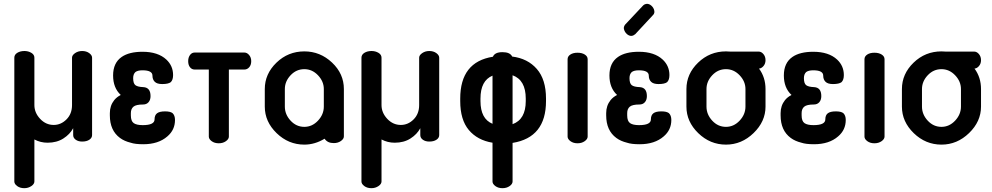

<svg xmlns="http://www.w3.org/2000/svg" viewBox="-20 -750 5192 1005"><path d="M410 -483Q432 -483 447 -472Q462 -461 462 -448V-43Q462 -28 447.5 -18.5Q433 -9 410 -9Q390 -9 376.5 -18.5Q363 -28 363 -43V-79Q346 -47 311.5 -25Q277 -3 229 -3Q192 -3 160 -20V200Q160 213 144 224Q128 235 107 235Q85 235 70 224Q55 213 55 200V-200V-385V-448Q55 -464 70.5 -473.5Q86 -483 108 -483Q128 -483 144 -473.5Q160 -464 160 -448V-385V-200Q160 -160 190 -128Q220 -96 261 -96Q299 -96 328 -125Q357 -154 357 -200V-448Q357 -461 373 -472Q389 -483 410 -483Z M883 -158Q896 -146 896 -122Q896 -70 856 -36Q809 5 730 5Q687 5 664 -3Q631 -11 608 -28Q555 -67 555 -146V-158Q555 -197 578 -226Q591 -242 612 -253Q572 -290 572 -355Q572 -421 617 -452Q656 -479 726 -479Q807 -479 851 -438Q886 -405 886 -357Q886 -332 874 -320Q861 -310 829 -310Q802 -310 790 -322Q778 -334 778 -354Q778 -382 726 -382Q701 -382 689 -373Q677 -362 677 -341Q677 -313 689 -304Q701 -295 730 -294Q768 -292 768 -247Q768 -227 757.5 -215Q747 -203 729 -203Q692 -203 678.5 -191.5Q665 -180 665 -158V-146Q665 -116 680 -105.5Q695 -95 727 -95Q789 -95 789 -125Q789 -147 802 -157Q815 -167 844 -167Q871 -167 883 -158Z M999 -475H1259Q1273 -475 1284 -462Q1295 -449 1295 -430Q1295 -410 1284.5 -398Q1274 -386 1259 -386H1178V-35Q1178 -22 1162.5 -11Q1147 0 1125 0Q1103 0 1088 -11Q1073 -22 1073 -35V-386H999Q984 -386 974.5 -398Q965 -410 965 -430Q965 -449 974.5 -462Q984 -475 999 -475Z M1573 -481Q1656 -481 1718 -422.5Q1780 -364 1780 -284V-241V-192V-36Q1780 -23 1764.5 -12Q1749 -1 1727 -1Q1694 -1 1679 -24Q1628 7 1573 7Q1490 7 1428 -53Q1366 -113 1366 -192V-284Q1366 -363 1427 -422Q1488 -481 1573 -481ZM1573 -86Q1614 -86 1644.5 -118.5Q1675 -151 1675 -192V-241V-284Q1675 -324 1644.5 -356Q1614 -388 1573 -388Q1531 -388 1501 -356Q1471 -324 1471 -284V-192Q1471 -151 1501 -118.5Q1531 -86 1573 -86Z M2227 -483Q2249 -483 2264 -472Q2279 -461 2279 -448V-43Q2279 -28 2264.5 -18.5Q2250 -9 2227 -9Q2207 -9 2193.5 -18.5Q2180 -28 2180 -43V-79Q2163 -47 2128.5 -25Q2094 -3 2046 -3Q2009 -3 1977 -20V200Q1977 213 1961 224Q1945 235 1924 235Q1902 235 1887 224Q1872 213 1872 200V-200V-385V-448Q1872 -464 1887.5 -473.5Q1903 -483 1925 -483Q1945 -483 1961 -473.5Q1977 -464 1977 -448V-385V-200Q1977 -160 2007 -128Q2037 -96 2078 -96Q2116 -96 2145 -125Q2174 -154 2174 -200V-448Q2174 -461 2190 -472Q2206 -483 2227 -483Z M2661 -454Q2742 -444 2790 -389Q2838 -334 2838 -234V-221Q2838 -30 2663 -2V200Q2663 213 2647.5 224Q2632 235 2610 235Q2588 235 2573 224Q2558 213 2558 200V-3Q2479 -16 2434 -69.5Q2389 -123 2389 -221V-234Q2389 -426 2560 -453Q2570 -477 2610 -477Q2650 -477 2661 -454ZM2495 -234V-221Q2495 -128 2558 -102V-354Q2495 -328 2495 -234ZM2732 -221V-234Q2732 -331 2663 -356V-100Q2732 -125 2732 -221Z M3056 -440V-35Q3056 -22 3040.5 -11Q3025 0 3003 0Q2981 0 2966 -11Q2951 -22 2951 -35V-440Q2951 -455 2965.5 -464.5Q2980 -474 3003 -474Q3026 -474 3041 -464.5Q3056 -455 3056 -440Z M3481 -158Q3494 -146 3494 -122Q3494 -70 3454 -36Q3407 5 3328 5Q3285 5 3262 -3Q3229 -11 3206 -28Q3153 -67 3153 -146V-158Q3153 -197 3176 -226Q3189 -242 3210 -253Q3170 -290 3170 -355Q3170 -421 3215 -452Q3254 -479 3324 -479Q3405 -479 3449 -438Q3484 -405 3484 -357Q3484 -332 3472 -320Q3459 -310 3427 -310Q3400 -310 3388 -322Q3376 -334 3376 -354Q3376 -382 3324 -382Q3299 -382 3287 -373Q3275 -362 3275 -341Q3275 -313 3287 -304Q3299 -295 3328 -294Q3366 -292 3366 -247Q3366 -227 3355.5 -215Q3345 -203 3327 -203Q3290 -203 3276.5 -191.5Q3263 -180 3263 -158V-146Q3263 -116 3278 -105.5Q3293 -95 3325 -95Q3387 -95 3387 -125Q3387 -147 3400 -157Q3413 -167 3442 -167Q3469 -167 3481 -158ZM3397 -670 3305 -571Q3297 -565 3294 -564Q3280 -559 3267 -567.5Q3254 -576 3248 -591Q3241 -607 3252 -621L3347 -722Q3353 -727 3357 -728Q3371 -733 3384 -724.5Q3397 -716 3403 -701Q3410 -681 3397 -670Z M3987 -435Q3987 -417 3976.5 -404.5Q3966 -392 3953 -391Q3987 -345 3987 -284V-192Q3987 -114 3924.5 -53.5Q3862 7 3780 7Q3697 7 3635 -53Q3573 -113 3573 -192V-284Q3573 -363 3634 -422Q3695 -481 3780 -481Q3794 -481 3801 -480H3951Q3965 -480 3976 -467Q3987 -454 3987 -435ZM3882 -192V-284Q3882 -324 3851.5 -356Q3821 -388 3780 -388Q3738 -388 3708 -356Q3678 -324 3678 -284V-192Q3678 -151 3708 -118.5Q3738 -86 3780 -86Q3821 -86 3851.5 -118.5Q3882 -151 3882 -192Z M4394 -158Q4407 -146 4407 -122Q4407 -70 4367 -36Q4320 5 4241 5Q4198 5 4175 -3Q4142 -11 4119 -28Q4066 -67 4066 -146V-158Q4066 -197 4089 -226Q4102 -242 4123 -253Q4083 -290 4083 -355Q4083 -421 4128 -452Q4167 -479 4237 -479Q4318 -479 4362 -438Q4397 -405 4397 -357Q4397 -332 4385 -320Q4372 -310 4340 -310Q4313 -310 4301 -322Q4289 -334 4289 -354Q4289 -382 4237 -382Q4212 -382 4200 -373Q4188 -362 4188 -341Q4188 -313 4200 -304Q4212 -295 4241 -294Q4279 -292 4279 -247Q4279 -227 4268.5 -215Q4258 -203 4240 -203Q4203 -203 4189.5 -191.5Q4176 -180 4176 -158V-146Q4176 -116 4191 -105.5Q4206 -95 4238 -95Q4300 -95 4300 -125Q4300 -147 4313 -157Q4326 -167 4355 -167Q4382 -167 4394 -158Z M4610 -440V-35Q4610 -22 4594.5 -11Q4579 0 4557 0Q4535 0 4520 -11Q4505 -22 4505 -35V-440Q4505 -455 4519.5 -464.5Q4534 -474 4557 -474Q4580 -474 4595 -464.5Q4610 -455 4610 -440Z M5115 -435Q5115 -417 5104.5 -404.5Q5094 -392 5081 -391Q5115 -345 5115 -284V-192Q5115 -114 5052.5 -53.5Q4990 7 4908 7Q4825 7 4763 -53Q4701 -113 4701 -192V-284Q4701 -363 4762 -422Q4823 -481 4908 -481Q4922 -481 4929 -480H5079Q5093 -480 5104 -467Q5115 -454 5115 -435ZM5010 -192V-284Q5010 -324 4979.5 -356Q4949 -388 4908 -388Q4866 -388 4836 -356Q4806 -324 4806 -284V-192Q4806 -151 4836 -118.5Q4866 -86 4908 -86Q4949 -86 4979.5 -118.5Q5010 -151 5010 -192Z"/></svg>

Font: AkaAcidDosis
Style: SemiBold
Weight: 600
Designer: Edgar Tolentino, Pablo Impallari, Igino Marini, Cyberella
Foundry: Edgar Tolentino, Pablo Impallari, Igino Marini, Cyberella
Version: Version 1.007